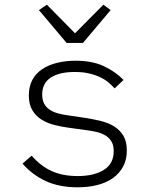

<svg xmlns="http://www.w3.org/2000/svg" viewBox="-20 -787 640 819"><path d="M311 12Q233 12 175.5 -14.5Q118 -41 76 -89L115 -123Q153 -79 200 -57.5Q247 -36 312 -36Q380 -36 422.5 -62Q465 -88 465 -142Q465 -166 456.5 -181.5Q448 -197 433 -207Q418 -217 398 -222.5Q378 -228 354 -231L274 -242Q244 -246 213.5 -253.5Q183 -261 158.5 -276Q134 -291 118.5 -316Q103 -341 103 -380Q103 -418 118 -446Q133 -474 160 -492Q187 -510 223.5 -519Q260 -528 302 -528Q374 -528 423.5 -504.5Q473 -481 507 -446L469 -410Q458 -422 443.5 -434.5Q429 -447 408.5 -457Q388 -467 361 -473.5Q334 -480 299 -480Q233 -480 196.5 -456Q160 -432 160 -384Q160 -360 168.5 -344.5Q177 -329 192 -319Q207 -309 227 -303.5Q247 -298 270 -295L351 -283Q381 -278 411.5 -270.5Q442 -263 466.5 -248Q491 -233 506 -208.5Q521 -184 521 -145Q521 -106 505.5 -77Q490 -48 462.5 -28Q435 -8 396 2Q357 12 311 12ZM264 -604 146 -744 180 -767 300 -645 421 -767 452 -744 334 -604Z"/></svg>

Font: IBM Plex Mono Light
Style: Regular
Weight: 300
Monospace: yes
Designer: Mike Abbink, Paul van der Laan, Pieter van Rosmalen
Foundry: Bold Monday
Version: Version 2.3